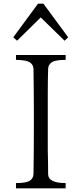

<svg xmlns="http://www.w3.org/2000/svg" viewBox="-20 -1018 440 1038"><path d="M51.8 -816.4 185.5 -998H214.8L348.6 -816.4L329.1 -797.9L200.2 -923.8L72.3 -797.9ZM66.4 0V-28.3Q122.1 -28.3 141.1 -41Q160.2 -53.7 161.1 -77.1Q163.1 -203.1 163.1 -333V-387.7Q163.1 -516.6 161.1 -644.5Q159.2 -685.5 107.4 -691.4Q85 -694.3 66.4 -694.3V-720.7H335V-694.3Q279.3 -694.3 259.8 -681.2Q240.2 -668 240.2 -644.5Q238.3 -581.1 238.3 -517.6V-205.1Q240.2 -140.6 240.2 -77.1Q240.2 -28.3 335 -28.3V0Z"/></svg>

Font: GenEi Koburi Mincho v6
Style: Regular
Weight: 400
Designer: o_tamon (Modified)
Foundry: o_tamon / Adobe Systems Incorporated
Version: Version 6.1